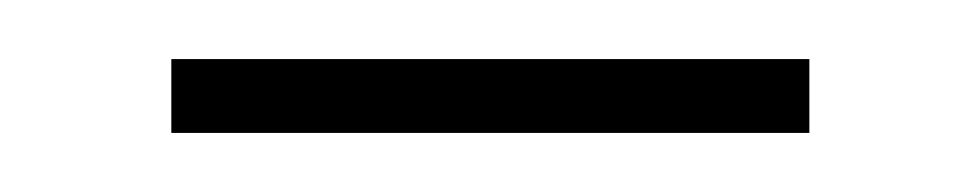

<svg xmlns="http://www.w3.org/2000/svg" viewBox="-20 -282 328 65"><path d="M38 -237H254V-262H38Z"/></svg>

Font: Source Serif 4 Display Light
Style: Italic
Weight: 300
Italic angle: -12°
Designer: Frank Grießhammer
Foundry: Adobe Systems Incorporated
Version: Version 4.004;hotconv 1.0.117;makeotfexe 2.5.65602